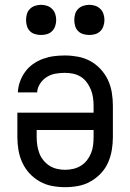

<svg xmlns="http://www.w3.org/2000/svg" viewBox="-20 -768 540 796"><path d="M250 8Q277 8 304 3Q331 -2 355 -15.5Q379 -29 398 -49Q417 -69 428 -94Q439 -119 443.5 -146Q448 -173 448 -200V-330Q448 -357 443.5 -384.5Q439 -412 427.5 -436.5Q416 -461 397 -481.5Q378 -502 354 -515Q330 -528 303 -533Q276 -538 249 -538Q225 -538 202.5 -535Q180 -532 158 -524Q136 -516 117 -502.5Q98 -489 84.5 -470.5Q71 -452 63 -430Q55 -408 54 -385H134Q135 -404 146 -421Q157 -438 173.5 -448.5Q190 -459 209.5 -462.5Q229 -466 249 -466Q266 -466 283 -462.5Q300 -459 314.5 -450Q329 -441 339.5 -427Q350 -413 356.5 -397Q363 -381 365.5 -364Q368 -347 368 -330V-301H52V-200Q52 -173 56.5 -146Q61 -119 72.5 -94Q84 -69 102.5 -49Q121 -29 145 -15.5Q169 -2 196 3Q223 8 250 8ZM250 -64Q233 -64 216 -68Q199 -72 185 -81Q171 -90 160 -103.5Q149 -117 143 -133Q137 -149 134.5 -166Q132 -183 132 -200V-229H368V-200Q368 -183 366 -166Q364 -149 357.5 -133Q351 -117 340.5 -103.5Q330 -90 315.5 -81Q301 -72 284 -68Q267 -64 250 -64ZM350 -623Q363 -623 375 -626.5Q387 -630 396 -639Q405 -648 409 -660.5Q413 -673 413 -685Q413 -698 409 -710Q405 -722 396 -731Q387 -740 375 -744Q363 -748 350 -748Q338 -748 325.5 -744Q313 -740 304 -731Q295 -722 291.5 -710Q288 -698 288 -685Q288 -673 291.5 -660.5Q295 -648 304 -639Q313 -630 325.5 -626.5Q338 -623 350 -623ZM150 -623Q163 -623 175 -626.5Q187 -630 196 -639Q205 -648 209 -660.5Q213 -673 213 -685Q213 -698 209 -710Q205 -722 196 -731Q187 -740 175 -744Q163 -748 150 -748Q138 -748 125.5 -744Q113 -740 104 -731Q95 -722 91.5 -710Q88 -698 88 -685Q88 -673 91.5 -660.5Q95 -648 104 -639Q113 -630 125.5 -626.5Q138 -623 150 -623Z"/></svg>

Font: Iosevka SS09
Style: Regular
Weight: 400
Monospace: yes
Designer: Belleve Invis
Foundry: Belleve Invis
Version: Version 5.2.1; ttfautohint (v1.8.3)